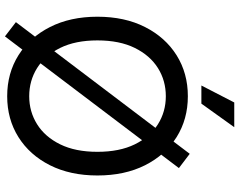

<svg xmlns="http://www.w3.org/2000/svg" viewBox="-118 -854 991 796"><g transform="rotate(90 378.0 -455.5)"><path d="M130.4 20 71.3 -25.4 617.2 -746.1 676.3 -701.2ZM378.4 10.7Q283.2 10.7 208.7 -35.9Q134.3 -82.5 91.6 -166.7Q48.8 -251 48.8 -363.3Q48.8 -476.6 91.6 -560.8Q134.3 -645 208.7 -691.7Q283.2 -738.3 378.4 -738.3Q473.6 -738.3 547.9 -691.7Q622.1 -645 664.6 -560.8Q707 -476.6 707 -363.3Q707 -251 664.6 -166.7Q622.1 -82.5 547.9 -35.9Q473.6 10.7 378.4 10.7ZM378.4 -80.6Q442.4 -80.6 494.6 -113.3Q546.9 -146 577.9 -209Q608.9 -272 608.9 -363.3Q608.9 -455.1 577.9 -518.3Q546.9 -581.5 494.6 -614.3Q442.4 -647 378.4 -647Q314 -647 261.7 -614.3Q209.5 -581.5 178.2 -518.3Q147 -455.1 147 -363.3Q147 -272 178.2 -209Q209.5 -146 261.7 -113.3Q314 -80.6 378.4 -80.6ZM334 -794.4 404.3 -930.7H506.8L409.2 -794.4Z"/></g></svg>

Font: Inter Cardless Tabular
Style: Regular
Weight: 400
Designer: Rasmus Andersson
Foundry: rsms
Version: Version 4.000;git-4fc901f